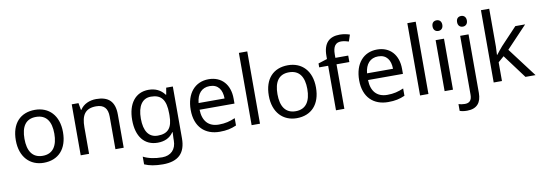

<svg xmlns="http://www.w3.org/2000/svg" viewBox="-69 -1256 5619 1988"><g transform="rotate(-10 2740.5 -262.5)"><path d="M551 -269C551 -446 449 -546 304 -546C150 -546 55 -446 55 -269C55 -91 159 10 301 10C454 10 551 -91 551 -269ZM146 -269C146 -396 193 -472 302 -472C411 -472 460 -396 460 -269C460 -142 411 -63 303 -63C194 -63 146 -142 146 -269Z M948 -546C880 -546 814 -519 779 -463H774L761 -536H690V0H778V-278C778 -403 816 -472 935 -472C1017 -472 1055 -429 1055 -343V0H1142V-349C1142 -487 1076 -546 948 -546Z M1498 -546C1360 -546 1278 -438 1278 -267C1278 -92 1360 10 1499 10C1572 10 1628 -16 1665 -71H1669C1668 -59 1666 -21 1666 -5V16C1666 110 1610 167 1518 167C1441 167 1371 152 1320 125V206C1371 229 1435 240 1513 240C1677 240 1753 162 1753 9V-536H1683L1671 -465H1666C1626 -520 1568 -546 1498 -546ZM1510 -472C1618 -472 1667 -413 1667 -267V-246C1667 -117 1620 -62 1512 -62C1418 -62 1369 -134 1369 -266C1369 -398 1420 -472 1510 -472Z M2130 -546C1988 -546 1893 -440 1893 -264C1893 -85 1998 10 2151 10C2224 10 2272 -1 2327 -25V-102C2271 -78 2223 -65 2155 -65C2048 -65 1987 -130 1984 -251H2351V-304C2351 -450 2267 -546 2130 -546ZM2129 -474C2218 -474 2258 -412 2259 -321H1986C1995 -417 2045 -474 2129 -474Z M2575 0V-760H2487V0Z M3211 -269C3211 -446 3109 -546 2964 -546C2810 -546 2715 -446 2715 -269C2715 -91 2819 10 2961 10C3114 10 3211 -91 3211 -269ZM2806 -269C2806 -396 2853 -472 2962 -472C3071 -472 3120 -396 3120 -269C3120 -142 3071 -63 2963 -63C2854 -63 2806 -142 2806 -269Z M3597 -468V-536H3462V-571C3462 -655 3490 -693 3549 -693C3578 -693 3607 -685 3629 -678L3652 -747C3626 -756 3590 -765 3548 -765C3438 -765 3374 -708 3374 -570V-539L3280 -509V-468H3374V0H3462V-468Z M3901 -546C3759 -546 3664 -440 3664 -264C3664 -85 3769 10 3922 10C3995 10 4043 -1 4098 -25V-102C4042 -78 3994 -65 3926 -65C3819 -65 3758 -130 3755 -251H4122V-304C4122 -450 4038 -546 3901 -546ZM3900 -474C3989 -474 4029 -412 4030 -321H3757C3766 -417 3816 -474 3900 -474Z M4346 0V-760H4258V0Z M4561 -737C4532 -737 4509 -720 4509 -681C4509 -643 4532 -625 4561 -625C4588 -625 4612 -643 4612 -681C4612 -720 4588 -737 4561 -737ZM4604 -536H4516V0H4604Z M4767 -681C4767 -643 4790 -625 4819 -625C4846 -625 4870 -643 4870 -681C4870 -720 4846 -737 4819 -737C4790 -737 4767 -720 4767 -681ZM4711 240C4816 240 4862 180 4862 80V-536H4774V83C4774 148 4743 167 4700 167C4674 167 4654 163 4634 157V228C4652 235 4677 240 4711 240Z M5119 -363V-760H5032V0H5119V-197L5180 -250L5366 0H5472L5240 -307L5457 -536H5354L5183 -355C5165 -335 5131 -292 5119 -276H5115C5116 -301 5119 -342 5119 -363Z"/></g></svg>

Font: Noto Sans Brahmi
Style: Regular
Weight: 400
Designer: Monotype Design Team
Foundry: Monotype Imaging Inc.
Version: Version 2.004